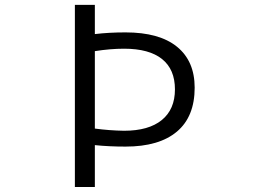

<svg xmlns="http://www.w3.org/2000/svg" viewBox="-20 -750 1040 770"><path d="M477.5 -554.7Q422.9 -554.7 360.4 -544.9V-234.4Q418 -226.6 477.5 -225.6Q576.2 -225.6 628.9 -268.6Q681.6 -311.5 681.6 -391.6Q681.6 -471.7 629.9 -513.2Q578.1 -554.7 477.5 -554.7ZM360.4 -168V0H280.3V-730.5H360.4V-613.3Q417 -620.1 483.4 -620.1Q619.1 -620.1 689.9 -562.5Q760.7 -504.9 760.7 -398.4Q760.7 -282.2 689.5 -222.2Q618.2 -162.1 483.4 -162.1Q417 -162.1 360.4 -168Z"/></svg>

Font: Gen Shin Gothic Monospace Normal
Style: Regular
Weight: 350
Designer: [Source Han Sans]
Ryoko NISHIZUKA  (kana & ideographs); Paul D. Hunt (Latin, Greek & Cyrillic); Wenlong ZHANG  (bopomofo
Version: Version 1.002.20150607